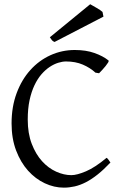

<svg xmlns="http://www.w3.org/2000/svg" viewBox="-20 -864 576 899"><path d="M497.1 -103Q465.8 -69.8 437.3 -47.1Q408.7 -24.4 382.1 -10.7Q355.5 2.9 329.8 8.8Q304.2 14.6 278.8 14.6Q233.4 14.6 189.7 -5.9Q146 -26.4 111.3 -64.9Q76.7 -103.5 55.4 -159.4Q34.2 -215.3 34.2 -286.1Q34.2 -364.3 57.9 -427.7Q81.5 -491.2 122.1 -536.1Q162.6 -581.1 216.3 -605.5Q270 -629.9 330.1 -629.9Q382.8 -629.9 422.6 -615.7Q462.4 -601.6 487.8 -581.1Q490.7 -578.6 486.3 -571.3Q481.9 -564 474.4 -554.7Q466.8 -545.4 458.3 -536.1Q449.7 -526.9 443.8 -521L426.8 -523.9Q401.9 -546.9 367.7 -561.5Q333.5 -576.2 289.1 -576.2Q272.5 -576.2 252.7 -570.1Q232.9 -564 212.9 -550.8Q192.9 -537.6 174.3 -516.4Q155.8 -495.1 141.4 -464.8Q127 -434.6 118.4 -394.8Q109.9 -355 109.9 -304.2Q109.9 -239.3 128.7 -190.4Q147.5 -141.6 177 -109.1Q206.5 -76.7 242.9 -60.3Q279.3 -43.9 314 -43.9Q340.3 -43.9 382.8 -62Q425.3 -80.1 479 -125Q481.4 -124 484.1 -120.8Q486.8 -117.7 489.3 -114.3Q491.7 -110.8 493.7 -107.7Q495.6 -104.5 497.1 -103ZM235.4 -667.5Q227.1 -670.9 223.4 -675.5Q219.7 -680.2 213.4 -689.5L402.3 -844.2Q407.2 -841.3 415.5 -836.7Q423.8 -832 432.6 -826.9Q441.4 -821.8 448.7 -816.9Q456.1 -812 460 -808.1L464.4 -786.1Z"/></svg>

Font: Gentium Plus Viet
Style: Regular
Weight: 400
Designer: J. Victor Gaultney, Annie Olsen, Iska Routamaa, Becca Hirsbrunner
Foundry: SIL International
Version: Version 5.000